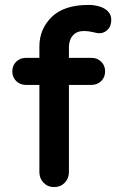

<svg xmlns="http://www.w3.org/2000/svg" viewBox="-20 -760 472 780"><path d="M340 -740Q362 -740 383 -734Q404 -728 418 -714.5Q432 -701 432 -679Q432 -654 417.5 -639.5Q403 -625 384 -625Q375 -625 357 -629.5Q339 -634 322 -634Q297 -634 283.5 -623Q270 -612 265 -597.5Q260 -583 260 -572V-61Q260 -35 243 -17.5Q226 0 200 0Q174 0 157 -17.5Q140 -35 140 -61V-571Q140 -642 190 -691Q240 -740 340 -740ZM86 -525H351Q375 -525 391 -509.5Q407 -494 407 -470Q407 -446 391 -430.5Q375 -415 351 -415H86Q62 -415 46 -430.5Q30 -446 30 -470Q30 -494 46 -509.5Q62 -525 86 -525Z"/></svg>

Font: Quicksand Variable Light
Style: Regular
Weight: 300
Designer: Andrew Paglinawan
Foundry: Andrew Paglinawan
Version: Version 3.004